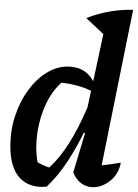

<svg xmlns="http://www.w3.org/2000/svg" viewBox="-20 -772 574 799"><path d="M479 -752H480V-751ZM174 5Q102 11 62.5 -31.5Q23 -74 23 -164Q23 -229 42.5 -288.5Q62 -348 95.5 -394.5Q129 -441 172 -468Q215 -495 261 -495Q335 -495 368 -434L410 -630L339 -697Q436 -734 534 -731L403 -84Q442 -88 483 -95Q473 -47 439 -20Q405 7 368 7Q341 7 319 -8.5Q297 -24 285 -55L334 -218L329 -220Q295 -151 257.5 -95Q220 -39 174 5ZM136 -97Q148 -90 160 -84.5Q172 -79 185 -75Q271 -153 344 -325L359 -394Q306 -420 236 -428Q198 -395 172 -341Q146 -287 136 -223Q126 -159 136 -97Z"/></svg>

Font: Piazzolla SemiBold
Style: Italic
Weight: 600
Italic angle: -11.3°
Designer: Juan Pablo del Peral
Foundry: Huerta Tipografica
Version: Version 1.330